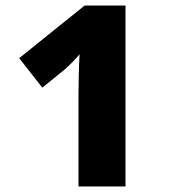

<svg xmlns="http://www.w3.org/2000/svg" viewBox="-20 -763 612 690"><path d="M431 -93H262V-415Q262 -447 263 -490.5Q264 -534 266 -568Q257 -557 241.5 -541Q226 -525 211 -512L132 -448L49 -554L284 -743H431Z"/></svg>

Font: Noto Sans Telugu UI ExtraBold
Style: Regular
Weight: 800
Designer: Jelle Bosma - Monotype Design Team
Foundry: Monotype Imaging Inc.
Version: Version 2.005; ttfautohint (v1.8.4.7-5d5b)